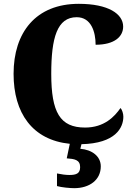

<svg xmlns="http://www.w3.org/2000/svg" viewBox="-20 -744 705 1004"><path d="M368 240C448 240 507 197 507 126C507 73 461 39 400 34L406 10C584 6 625 -76 625 -134C625 -149 619 -170 610 -179C579 -134 525 -77 425 -77C294 -77 248 -156 248 -358C248 -547 279 -654 381 -654C457 -654 480 -577 480 -510C578 -510 624 -552 624 -605C624 -671 547 -724 392 -724C167 -724 51 -574 51 -358C51 -153 149 -12 345 8L329 84C369 87 399 91 399 130C399 164 378 171 342 171C325 171 301 168 278 163V229C301 236 348 240 368 240Z"/></svg>

Font: Noto Serif Bengali SemiCondensed Black
Style: Regular
Weight: 900
Width: 4
Designer: Juan Bruce, Universal Thirst, Indian Type Foundry and the Monotype Design Team.
Foundry: Monotype Imaging Inc.
Version: Version 2.003